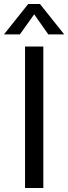

<svg xmlns="http://www.w3.org/2000/svg" viewBox="-40 -946 343 966"><path d="M86 0V-712H178V0ZM60 -773H-20L102 -926H161L283 -773H203L132 -874Z"/></svg>

Font: Muli Medium
Style: Regular
Weight: 500
Designer: Vernon Adams
Foundry: Vernon Adams
Version: Version 2.100; ttfautohint (v1.8.1.43-b0c9)